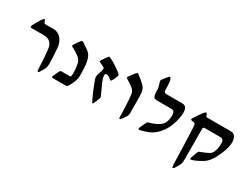

<svg xmlns="http://www.w3.org/2000/svg" viewBox="-64 -1317 2832 2161"><g transform="rotate(30 1351.5 -236.0)"><path d="M54.2 -368.2Q34.2 -368.2 34.2 -379.9Q34.2 -387.2 42 -402.3Q50.8 -420.4 69.3 -452.6Q87.9 -484.9 102.5 -507.8Q108.9 -517.6 115.5 -522.7Q122.1 -527.8 126 -527.8Q131.8 -527.8 135.5 -523.7Q139.2 -519.5 140.1 -512.7Q145.5 -482.9 166 -482.9H272.9Q309.6 -482.9 340.3 -462.4Q371.1 -441.9 390.1 -408Q409.2 -374 413.1 -335Q418.9 -269.5 422.1 -219Q425.3 -168.5 425.3 -115.2Q425.3 -83.5 415 -58.6Q409.7 -46.9 398.4 -26.6Q387.2 -6.3 377.4 8.8Q372.1 15.6 368.7 19Q365.2 22.5 361.3 22.5Q356.9 22.5 353.3 17.6Q349.6 12.7 349.1 2.4Q342.3 -160.6 331.5 -252Q318.8 -368.2 211.9 -368.2Z M583 -114.7H695.8Q706.5 -114.7 709 -125.2Q711.4 -135.7 711.4 -163.6Q711.4 -208.5 704.1 -258.8Q700.2 -293 688 -315.4Q675.8 -337.9 647.5 -358.9Q605 -390.6 554.7 -415.5Q545.4 -420.9 545.4 -427.7Q545.4 -432.6 553.2 -445.3Q562.5 -461.4 577.9 -482.9Q593.3 -504.4 605.5 -518.1Q610.4 -523.9 613.3 -525.9Q616.2 -527.8 619.6 -527.8Q623.5 -527.8 629.9 -524.2Q636.2 -520.5 645 -515.1Q679.7 -494.6 728 -456.1Q750.5 -437.5 764.2 -405Q777.8 -372.6 784.2 -323.7Q791 -270 791 -174.3Q791 -139.2 774.4 -96.2Q759.8 -57.6 741.2 -25.4Q731.4 -8.8 723.4 -4.4Q715.3 0 701.7 0H537.1Q531.2 0 528.3 -2.7Q525.4 -5.4 525.4 -9.8Q525.4 -16.1 537.8 -45.2Q550.3 -74.2 563 -97.2Q572.3 -114.7 583 -114.7Z M955.1 -281.7Q963.9 -309.1 972.7 -338.9Q981.4 -368.7 981.4 -375.5Q981.4 -385.7 966.1 -394.5Q950.7 -403.3 923.3 -415L914.1 -418.9Q908.2 -421.9 905.5 -424.3Q902.8 -426.8 902.8 -431.6Q902.8 -435.1 907.2 -442.9Q917.5 -460.9 933.6 -483.6Q949.7 -506.3 960.4 -518.6Q964.8 -523.9 967.3 -525.4Q969.7 -526.9 972.7 -526.9Q977.1 -526.9 984.9 -523.4Q1078.1 -476.6 1159.2 -408.7Q1162.6 -405.8 1163.6 -402.8Q1164.6 -399.9 1164.6 -395.5Q1164.6 -393.6 1162.6 -386.7Q1158.2 -373.5 1147.7 -349.6Q1137.2 -325.7 1128.4 -312.5Q1124.5 -306.6 1121.8 -304Q1119.1 -301.3 1116.2 -301.3Q1110.8 -301.3 1105 -307.1Q1091.8 -320.3 1075.4 -330.3Q1059.1 -340.3 1044.4 -340.3Q1033.7 -340.3 1028.6 -335Q1023.4 -329.6 1023.4 -318.4Q1023.4 -292.5 1036.4 -258.5Q1049.3 -224.6 1075.7 -168.9Q1081.1 -156.7 1091.3 -134.5Q1101.6 -112.3 1108.4 -96.2Q1109.4 -94.2 1111.8 -88.4Q1114.3 -82.5 1114.3 -79.6Q1114.3 -72.8 1110.8 -64.9Q1105 -47.9 1095.2 -25.1Q1085.4 -2.4 1077.6 13.2Q1075.7 17.1 1073.5 19.5Q1071.3 22 1069.3 22Q1064 22 1059.1 13.2Q1002 -102.1 959 -223.1Q951.7 -241.7 951.7 -258.3Q951.7 -269.5 955.1 -281.7Z M1411.6 4.4Q1411.6 -58.1 1406.7 -152.1Q1401.9 -246.1 1395 -289.6Q1393.1 -303.7 1385 -319.1Q1377 -334.5 1363.3 -347.2Q1348.1 -360.8 1330.1 -373.3Q1312 -385.7 1288.6 -399.9Q1271.5 -410.6 1268.1 -413.1Q1263.2 -416 1261.2 -418.2Q1259.3 -420.4 1259.3 -424.3Q1259.3 -430.2 1264.6 -438.5Q1280.3 -462.4 1297.9 -485.4Q1315.4 -508.3 1329.1 -521.5Q1335.4 -526.9 1338.9 -526.9Q1341.3 -526.9 1351.6 -521Q1415 -473.6 1448.2 -439.9Q1483.4 -406.2 1486.8 -344.7Q1489.3 -304.7 1489.7 -256.8Q1490.2 -209 1490.2 -88.4Q1490.2 -70.3 1481.4 -54.2Q1473.1 -38.6 1458.5 -17.8Q1443.8 2.9 1434.1 15.1Q1428.2 22.5 1421.9 22.5Q1417 22.5 1414.3 17.1Q1411.6 11.7 1411.6 4.4Z M1872.6 -179.7Q1893.6 -202.1 1903.6 -235.8Q1913.6 -269.5 1913.6 -304.7Q1913.6 -337.9 1902.6 -353Q1891.6 -368.2 1870.6 -368.2H1688Q1660.6 -368.2 1647.5 -376.2Q1634.3 -384.3 1629.2 -406.7Q1624 -429.2 1624 -476.1Q1624 -492.7 1619.1 -514.2Q1614.3 -535.6 1607.4 -553.7Q1600.6 -571.8 1600.6 -580.1Q1600.6 -585.4 1604.5 -592.3Q1609.9 -600.6 1627.9 -623.5Q1646 -646.5 1658.7 -660.6Q1668.5 -671.9 1674.8 -671.9Q1678.7 -671.9 1683.6 -667Q1688.5 -662.1 1691.4 -652.8Q1696.8 -637.7 1700 -614.5Q1703.1 -591.3 1703.1 -567.9Q1703.1 -524.9 1705.3 -509Q1707.5 -493.2 1715.8 -488Q1724.1 -482.9 1746.6 -482.9H1942.4Q1979 -482.9 1993.4 -459.7Q2007.8 -436.5 2007.8 -395Q2007.8 -361.8 1998.5 -317.9Q1989.3 -273.9 1977.1 -239.7Q1949.2 -162.6 1901.4 -104.7Q1853.5 -46.9 1793.5 -20Q1767.6 -8.3 1726.8 4.6Q1686 17.6 1670.4 17.6Q1659.7 17.6 1659.7 6.8Q1659.7 -1 1677 -38.8Q1694.3 -76.7 1704.1 -92.8Q1708.5 -99.6 1714.6 -103Q1720.7 -106.4 1735.8 -110.4Q1773.4 -119.1 1812.5 -138.4Q1851.6 -157.7 1872.6 -179.7Z M2146.5 -365.7Q2133.3 -367.2 2127 -369.6Q2120.6 -372.1 2120.6 -379.9Q2120.6 -384.8 2123 -389.4Q2125.5 -394 2128.9 -399.4Q2132.3 -404.8 2133.8 -406.7Q2162.6 -454.1 2205.6 -510.3Q2212.4 -519 2218.8 -523.4Q2225.1 -527.8 2228.5 -527.8Q2235.4 -527.8 2239 -522.5Q2242.7 -517.1 2245.1 -507.8Q2249.5 -483.9 2269.5 -483.9H2573.2Q2613.8 -483.9 2631.6 -454.8Q2649.4 -425.8 2649.4 -383.3Q2649.4 -326.2 2622.1 -254.9Q2598.6 -195.3 2572.3 -146Q2556.6 -117.7 2536.1 -93.5Q2515.6 -69.3 2494.1 -53.2Q2479.5 -42 2436.3 -19.3Q2393.1 3.4 2364.7 12.2Q2348.6 17.6 2343.8 17.6Q2332.5 17.6 2332.5 6.8Q2332.5 -0.5 2345 -35.9Q2357.4 -71.3 2365.7 -88.4Q2369.6 -97.7 2374 -101.8Q2378.4 -106 2386.7 -108.4Q2453.1 -132.8 2486.3 -151.4Q2506.8 -162.1 2517.8 -176.8Q2528.8 -191.4 2537.1 -217.3Q2550.3 -261.7 2550.3 -310.5Q2550.3 -338.4 2540 -353.3Q2529.8 -368.2 2505.9 -368.2H2298.3Q2289.6 -368.2 2284.9 -362.1Q2280.3 -356 2280.3 -346.7L2280.8 -214.4Q2281.7 -67.9 2281.7 43Q2281.7 64.9 2280.3 83Q2278.8 101.1 2272.9 114.7Q2266.1 130.4 2258.1 144.5Q2250 158.7 2242.2 170.7Q2234.4 182.6 2231.9 186.5Q2222.7 200.2 2214.4 200.2Q2209.5 200.2 2207 196.8Q2204.6 193.4 2204.1 183.1Q2199.7 111.3 2195.8 -50.8Q2190.9 -232.9 2184.6 -325.7Q2183.1 -344.2 2178.7 -352.5Q2174.3 -360.8 2162.6 -363.3Q2152.3 -365.2 2146.5 -365.7Z"/></g></svg>

Font: David Libre Medium
Style: Regular
Weight: 500
Version: Version 1.000